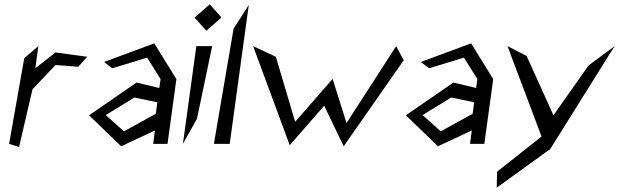

<svg xmlns="http://www.w3.org/2000/svg" viewBox="-20 -664 2856 886"><path d="M130 -252 236 -364 341 -356 383 -402 236 -422 143 -349 157 -451 92 -396 22 0 68 14Z M460 -378 498 -349 659 -398 721 -299 715 -258 610 -283 391 -132 539 11 695 -62 687 0H753L794 -299L692 -464ZM552 -58 468 -133 600 -214 706 -192 699 -139Z M878 -583 932 -522 1002 -583 948 -644ZM889 -116 959 -451H886L824 0Z M967 0H1040L1128 -641L1058 -532Z M1515 -300 1342 -102 1253 -402 1148 -451 1317 6 1476 -176 1566 11 1843 -386 1808 -451 1579 -96Z M1922 -378 1960 -349 2121 -398 2183 -299 2177 -258 2072 -283 1853 -132 2001 11 2157 -62 2149 0H2215L2256 -299L2154 -464ZM2014 -58 1930 -133 2062 -214 2168 -192 2161 -139Z M2274 128 2272 202 2519 24 2816 -451 2696 -362 2534 -132 2410 -406 2322 -451 2479 -34Z"/></svg>

Font: Stormblade
Style: Obl
Weight: 400
Designer: Mew Too
Foundry: Cannot Into Space Fonts
Version: Version 0.77